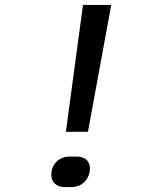

<svg xmlns="http://www.w3.org/2000/svg" viewBox="-20 -750 640 775"><path d="M246 -218H335L429 -730H315ZM240 5H270C307 5 336 -21 342 -57C348 -93 329 -118 289 -118H259C223 -118 193 -93 188 -57C182 -20 204 5 240 5Z"/></svg>

Font: JetBrains Mono Medium
Style: Italic
Weight: 436
Italic angle: -9°
Monospace: yes
Designer: Philipp Nurullin, Konstantin Bulenkov
Foundry: JetBrains
Version: Version 2.305